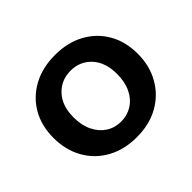

<svg xmlns="http://www.w3.org/2000/svg" viewBox="-117 -643 808 808"><g transform="rotate(-45 287.0 -238.5)"><path d="M506.2 -366.9C485.3 -403.2 456.1 -431.6 418.6 -452.2C381.1 -472.8 337.1 -483.1 286.7 -483.1C237 -483.1 193.2 -472.8 155.4 -452.2C117.6 -431.6 88.2 -403.2 67.3 -366.9C46.4 -330.7 36 -288.6 36 -240.6C36 -192.7 46.4 -150.1 67.3 -112.9C88.2 -75.8 117.6 -46.7 155.4 -25.8C193.2 -4.9 237 5.5 286.7 5.5C336.5 5.5 380.2 -4.9 417.7 -25.8C455.1 -46.7 484.5 -75.8 505.7 -112.9C526.9 -150.1 537.5 -192.7 537.5 -240.6C537.5 -288.6 527.1 -330.7 506.2 -366.9ZM399.2 -160C388.2 -136.9 372.8 -119.1 353.1 -106.5C333.5 -93.9 311.3 -87.6 286.7 -87.6C261.6 -87.6 239.3 -93.9 219.9 -106.5C200.6 -119.1 185.2 -136.9 173.8 -160C162.5 -183 156.8 -210.2 156.8 -241.5C156.8 -287.6 169.1 -323.9 193.6 -350.3C218.2 -376.7 249.3 -390 286.7 -390C324.2 -390 355.1 -376.7 379.4 -350.3C403.7 -323.9 415.8 -287.6 415.8 -241.5C415.8 -210.2 410.3 -183 399.2 -160Z"/></g></svg>

Font: Diatome Awesome Semibold
Style: Regular
Weight: 400
Designer: 15.100.17
Foundry: 15.100.17
Version: Version 1.005;Fontself Maker 3.5.8